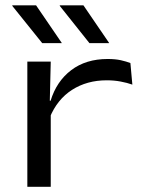

<svg xmlns="http://www.w3.org/2000/svg" viewBox="-20 -714 546 734"><path d="M170 -264 152.5 -327.5 173.5 -329Q196 -403 252.2 -445.8Q308.5 -488.5 391.5 -488.5Q420.5 -488.5 441.8 -483.8Q463 -479 478.5 -473L486 -390.5Q466.5 -397.5 441.5 -402.2Q416.5 -407 388 -407Q312.5 -407 255.5 -370.5Q198.5 -334 170 -264ZM84.5 0V-478.5H174L170 -311.5L174 -307.5V0ZM118 -693.5 216 -550V-549H141.5L27 -691.5V-693.5ZM299 -693.5 397 -550V-549H322L208.5 -691.5V-693.5Z"/></svg>

Font: Anek Latin Expanded
Style: Regular
Weight: 400
Width: 7
Designer: Yesha Goshar
Foundry: Ek Type
Version: Version 1.003